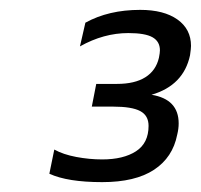

<svg xmlns="http://www.w3.org/2000/svg" viewBox="-20 -729 407 389"><path d="M80 -377 90 -426Q108 -416 134.5 -411Q161 -406 187 -406Q230 -406 255.5 -422.5Q281 -439 281 -474Q281 -495 264 -504Q247 -513 209 -513H166L175 -559H217Q253 -559 274.5 -572.5Q296 -586 302 -612Q304 -622 304 -627Q304 -645 289 -653.5Q274 -662 240 -662Q190 -662 142 -635L153 -683Q200 -709 264 -709Q312 -709 339.5 -689.5Q367 -670 367 -636Q367 -631 365 -617Q352 -556 287 -537Q342 -528 342 -479Q342 -468 339 -456Q330 -410 292 -385Q254 -360 187 -360Q117 -360 80 -377Z"/></svg>

Font: Prompt Light
Style: Italic
Weight: 300
Italic angle: -12°
Designer: Katatrad Team
Foundry: CadsonDemak
Version: Version 1.000